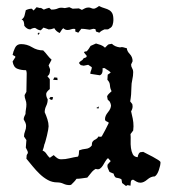

<svg xmlns="http://www.w3.org/2000/svg" viewBox="-20 -609 577 640"><path d="M300 -464Q308 -462 316 -459Q324 -456 330 -450Q334 -454 336 -456Q338 -458 339.5 -459.5Q341 -461 344 -461.5Q347 -462 353 -463Q363 -453 380 -451L385 -452Q390 -452 394 -450.5Q398 -449 403 -448Q403 -439 412.5 -429Q422 -419 422 -405L417 -394Q417 -387 420.5 -381.5Q424 -376 424 -369Q424 -356 421 -343.5Q418 -331 418 -317Q418 -306 417 -294Q416 -282 414 -271L421 -262L422 -255Q422 -246 417 -238Q420 -226 422.5 -213.5Q425 -201 425 -188L424 -174L415 -162Q416 -153 415.5 -140.5Q415 -128 416.5 -116Q418 -104 422.5 -95Q427 -86 439 -85Q439 -90 442.5 -96.5Q446 -103 453 -102L457 -103Q460 -101 469.5 -96.5Q479 -92 489 -86.5Q499 -81 507 -76Q515 -71 515 -68Q515 -58 509.5 -42Q504 -26 496 -21Q483 -21 471 -10.5Q459 0 448 0Q441 0 435 -3.5Q429 -7 424 -10Q417 -10 416 -2.5Q415 5 415 10L405 8L400 11L387 1L385 -11Q381 -14 376 -15Q371 -16 366 -17Q360 -22 359 -30L345 -36Q343 -41 340.5 -46Q338 -51 338 -56L339 -61L349 -72L340 -82Q335 -78 331 -71Q327 -64 323 -57.5Q319 -51 313.5 -47Q308 -43 299 -46Q290 -41 284 -33Q278 -25 271 -17Q262 -16 253 -14.5Q244 -13 235 -13Q231 -7 226.5 -2.5Q222 2 217 7L212 8Q201 8 191.5 3.5Q182 -1 171 -1Q154 -1 139.5 -9Q125 -17 112.5 -29Q100 -41 89 -54.5Q78 -68 68 -80L69 -92L73 -99Q73 -104 70.5 -108Q68 -112 66 -117Q66 -123 67 -129.5Q68 -136 68 -142L60 -154Q60 -163 63.5 -171.5Q67 -180 67 -189Q67 -195 64.5 -200.5Q62 -206 59 -211Q59 -216 61 -220.5Q63 -225 65 -229Q65 -237 66.5 -245Q68 -253 68 -261Q68 -269 65 -276.5Q62 -284 62 -292L68 -303L69 -365Q69 -369 67 -375Q50 -375 37.5 -380Q25 -385 22 -404L31 -418V-421L22 -426Q24 -437 30 -449.5Q36 -462 50 -462Q70 -462 87 -451.5Q104 -441 124 -441Q132 -433 138 -425Q144 -417 152 -410L142 -391L147 -378Q147 -372 145.5 -365.5Q144 -359 138 -355L146 -345V-312Q142 -309 138 -304.5Q134 -300 134 -295Q134 -286 139 -278Q139 -266 134 -256Q129 -246 129 -235Q134 -224 138 -211.5Q142 -199 142 -188Q142 -185 140.5 -176Q139 -167 136.5 -157Q134 -147 131.5 -138Q129 -129 128 -128Q126 -117 122 -107Q130 -104 135 -96Q140 -88 146 -83L159 -92Q164 -87 170 -82.5Q176 -78 184 -78Q198 -78 212 -81.5Q226 -85 240 -87Q243 -92 243 -97.5Q243 -103 244 -108Q255 -112 266.5 -113Q278 -114 286 -124Q286 -133 288.5 -136.5Q291 -140 294 -142Q297 -144 301 -146Q305 -148 308 -154L314 -153L319 -154Q325 -165 331 -176Q337 -187 342 -198V-201Q338 -203 334 -205Q330 -207 330 -212Q330 -223 340 -235Q350 -247 350 -258Q350 -260 348.5 -264Q347 -268 346 -270L339 -277L337 -288Q339 -293 343.5 -297Q348 -301 352 -305Q347 -314 346.5 -324.5Q346 -335 338 -343L339 -360L349 -367Q345 -372 339.5 -375Q334 -378 329 -382H322V-375Q322 -362 313 -358Q305 -359 297 -360.5Q289 -362 281 -363Q281 -369 283.5 -374Q286 -379 286 -385L274 -393L259 -390L249 -392L243 -399Q246 -404 251 -406.5Q256 -409 258 -414Q261 -416 265 -417Q269 -418 269 -423L260 -434L262 -437L269 -438Q273 -442 276 -446.5Q279 -451 282 -456ZM157 -343 161 -351 171 -350 172 -342ZM144 -281 149 -286 157 -285 155 -277 150 -276ZM308 -247 301 -249Q307 -253 310 -254ZM310 -589Q320 -584 329 -581.5Q338 -579 344.5 -575Q351 -571 354.5 -564Q358 -557 358 -542Q358 -535 355.5 -526.5Q353 -518 346 -515Q342 -511 337.5 -511Q333 -511 328 -511Q323 -509 319 -506.5Q315 -504 311 -500L300 -504L298 -512L291 -513L279 -510Q272 -511 265 -512Q258 -513 251 -513L241 -500L231 -504V-512L227 -513Q221 -513 216 -511Q211 -509 205 -509Q197 -509 191 -515Q187 -512 184.5 -507.5Q182 -503 179 -499Q167 -504 161 -515Q156 -513 151.5 -512Q147 -511 142 -511Q138 -513 134 -514Q130 -515 125 -517L116 -508Q111 -508 106 -510.5Q101 -513 97 -516Q89 -516 81 -511Q70 -511 61 -523Q61 -528 59.5 -535Q58 -542 52 -544Q60 -549 62 -558Q64 -567 66 -575Q76 -580 86 -580L92 -574L102 -585L114 -582L116 -583L126 -577Q135 -581 144 -583L151 -577Q165 -577 173 -581Q181 -585 196 -582L211 -585L222 -580L243 -581L253 -576Q258 -579 263.5 -581.5Q269 -584 275 -584Q280 -584 284 -582Q288 -580 293 -580Q296 -580 302 -583.5Q308 -587 310 -589ZM108 -493 105 -496 110 -501 112 -498Z"/></svg>

Font: ErikasBuero
Style: Regular
Weight: 400
Designer: Peter Wiegel
Foundry: Peter Wiegel
Version: Version 1.006